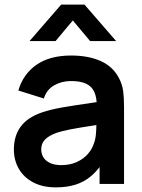

<svg xmlns="http://www.w3.org/2000/svg" viewBox="-20 -795 616 830"><path d="M40 -148Q40 -208.2 69.8 -248.1Q99.5 -288.1 162.8 -309.5Q199.7 -321.9 249.8 -330.7Q299.9 -339.4 392.2 -352.7Q417.2 -356.4 441.7 -359.8L398.3 -335.7Q398.6 -373.6 387.6 -397.6Q376.7 -421.6 352.2 -433.1Q327.7 -444.7 287.3 -444.7Q247.2 -444.7 214.5 -426.3Q181.8 -407.9 169.5 -369.2L59.3 -403.7Q79.8 -474.4 137.4 -514.7Q195 -555 287.7 -555Q362.9 -555 416.5 -530.6Q470.1 -506.2 495.7 -454.5Q508.8 -428.8 512.5 -401Q516.2 -373.2 516.2 -331.3V0H410.5V-117.2L428 -97.8Q403.1 -58.6 373.7 -33.7Q344.3 -8.8 306.9 3.1Q269.5 15 221.2 15Q164.4 15 123.4 -6.7Q82.4 -28.4 61.2 -65.6Q40 -102.8 40 -148ZM384.3 -170.7Q391.9 -188.3 394.3 -211.4Q396.7 -234.4 396.7 -261.5V-271.7L433.7 -260.5L390 -253.4Q322.3 -243.1 286 -236.1Q249.7 -229.1 223.5 -220.5Q191.2 -208.6 174.7 -191.8Q158.2 -174.9 158.2 -149.5Q158.2 -129.3 168.2 -113.9Q178.2 -98.5 197.6 -89.8Q217.1 -81.2 245 -81.2Q283.4 -81.2 312.6 -94.9Q341.8 -108.6 359.5 -129Q377.2 -149.4 384.3 -170.7ZM244.3 -775H345.3L482 -617.5H369.5L294.8 -706.7L220.2 -617.5H107.7Z"/></svg>

Font: Tap Sans
Style: Regular
Weight: 400
Designer: Tap Payments
Foundry: Tap Payments
Version: Version 1.001;Glyphs 3.1.2 (3151)